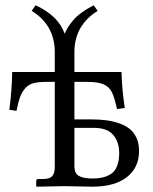

<svg xmlns="http://www.w3.org/2000/svg" viewBox="-20 -700 574 722"><path d="M259.8 -251H323.2Q353.5 -251 378.7 -247.8Q403.8 -244.6 427.5 -236.6Q451.2 -228.5 467.3 -215.6Q483.4 -202.6 493.2 -181.6Q502.9 -160.6 502.9 -132.8Q502.9 -69.3 456.8 -33.7Q410.6 2 327.1 2Q306.6 2 274.4 1Q242.2 0 221.2 0L118.2 2L116.2 0V-19Q116.2 -26.9 124 -26.9H143.1Q167 -26.9 176.5 -37.8Q186 -48.8 186 -71.8V-392.1H154.8Q124 -392.1 105.2 -387Q86.4 -381.8 74.2 -367.4Q62 -353 55.4 -335Q48.8 -316.9 42 -283.2L15.1 -287.1Q24.9 -362.3 25.9 -429.2H186V-503.9Q186 -605.5 99.1 -659.2L113.8 -680.2Q199.7 -640.6 223.1 -573.2Q229 -586.4 235.4 -596.9Q241.7 -607.4 253.9 -622.3Q266.1 -637.2 285.9 -651.9Q305.7 -666.5 332 -680.2L347.2 -659.2Q259.8 -604.5 259.8 -503.9V-429.2H437Q438 -369.1 449.2 -293.9L419.9 -290Q410.6 -334 400.4 -354Q390.1 -374 369.1 -383.1Q348.1 -392.1 307.1 -392.1H259.8ZM428.2 -124Q428.2 -166.5 405.5 -192.9Q382.8 -219.2 333 -219.2H259.8V-74.2Q259.8 -48.8 276.1 -38.8Q292.5 -28.8 329.1 -28.8Q349.6 -28.8 365.5 -32.5Q381.3 -36.1 396.5 -45.4Q411.6 -54.7 419.9 -74.7Q428.2 -94.7 428.2 -124Z"/></svg>

Font: Linux Libertine G
Style: Regular
Weight: 400
Designer: Philipp H. Poll
Foundry: Philipp H. Poll
Version: Version 4.7.5